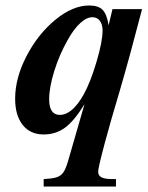

<svg xmlns="http://www.w3.org/2000/svg" viewBox="-20 -477 540 700"><path d="M402.8 175.8V203.1H139.2V175.8Q171.4 174.3 186.3 169.4Q201.2 164.6 210 152.8Q218.8 141.1 227.1 113.8L288.1 -97.2Q251 -36.6 217.3 -11.7Q183.6 13.2 139.2 13.2Q90.3 13.2 62.7 -21.5Q35.2 -56.2 35.2 -117.2Q35.2 -192.4 76.7 -272.5Q118.2 -352.5 181.6 -404.8Q245.1 -457 305.2 -457Q338.4 -457 354 -441.2Q369.6 -425.3 376 -384.8L390.1 -443.8H498Q452.6 -269 416 -144Q384.8 -40.5 361.3 47.1Q337.9 134.8 337.9 148.9Q337.9 163.1 349.9 169.4Q361.8 175.8 389.2 175.8ZM318.8 -414.1Q297.9 -415.5 273.4 -393.6Q249 -371.6 226.1 -330.1Q196.3 -277.3 177.7 -217.5Q159.2 -157.7 159.2 -115.2Q159.2 -58.1 198.2 -58.1Q242.7 -58.1 284.2 -130.9Q309.6 -176.3 331.8 -251.2Q354 -326.2 354 -366.2Q354 -387.2 344.5 -400.4Q335 -413.6 318.8 -414.1Z"/></svg>

Font: Accordance
Style: Bold-Italic
Weight: 700
Italic angle: -11°
Version: Version 1.2 (build January 31, 2020) Miklal Software Solutio